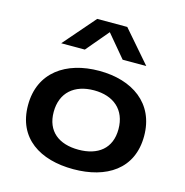

<svg xmlns="http://www.w3.org/2000/svg" viewBox="-119 -929 1015 1052"><g transform="rotate(15 389.0 -403.0)"><path d="M718 -263.5C718 -449.5 576.5 -545.5 389 -545.5C201 -545.5 59.5 -449.5 59.5 -263.5C59.5 -75.5 201 12 389 12C576.5 12 718 -75.5 718 -263.5ZM147.5 -637.5H281.5L389 -765L496 -637.5H630L474 -817.5H303.5ZM205 -263.5C205 -374 278 -435 389 -435C499.5 -435 572.5 -374 572.5 -263.5C572.5 -154 499.5 -98.5 389 -98.5C278 -98.5 205 -154 205 -263.5Z"/></g></svg>

Font: Monaspace Neon Wide
Style: Bold
Weight: 700
Width: 7
Designer: Riley Cran & the Lettermatic Team
Foundry: Lettermatic
Version: Version 1.000 (Monaspace Neon)